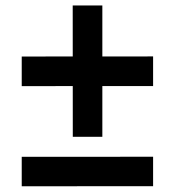

<svg xmlns="http://www.w3.org/2000/svg" viewBox="-20 -705 628 690"><path d="M530.2 -141.7V-35.9L58.1 -35.6V-141.4ZM530.2 -502.2V-395.8L58.1 -395.5V-501.9ZM347.8 -213.3H241.6L241.3 -685.4H347.8Z"/></svg>

Font: Public Sans Thin
Style: Regular
Weight: 100
Designer: The Public Sans project authors (U.S. Web Design System). Libre Franklin designed by Pablo Impallari and Rodrigo Fuenzal
Version: Version 1.008